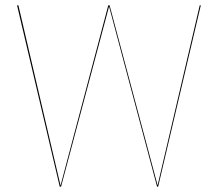

<svg xmlns="http://www.w3.org/2000/svg" viewBox="-20 -700 817 720"><path d="M573 0H569L389 -676L209 0H204L44 -680H49L207 -4L386 -680H391L571 -5L729 -680H733Z"/></svg>

Font: FiraGO Four
Style: Regular
Weight: 100
Designer: bBox Type
Foundry: bBox Type GmbH
Version: Version 1.001